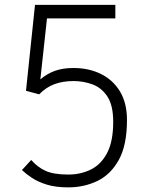

<svg xmlns="http://www.w3.org/2000/svg" viewBox="-20 -774 622 809"><path d="M268 15.5Q214.5 15.5 176.8 3.8Q139 -8 113.8 -25Q88.5 -42 72.5 -57.5L111.5 -100Q138 -69.5 172.2 -54Q206.5 -38.5 268 -38.5Q320 -38.5 363 -59.8Q406 -81 431.5 -129.8Q457 -178.5 457 -260.5Q457 -329.5 432.8 -366.8Q408.5 -404 370.2 -418.2Q332 -432.5 290 -432.5Q246 -432.5 210.5 -419.8Q175 -407 145 -376.5L89.5 -391.5L127.5 -753.5H466V-696.5H178L150 -439.5Q178 -463.5 211.5 -475.5Q245 -487.5 290 -487.5Q354.5 -487.5 405.5 -462.2Q456.5 -437 485.8 -388.2Q515 -339.5 515 -268.5Q515 -162 480.5 -100Q446 -38 389.8 -11.2Q333.5 15.5 268 15.5Z"/></svg>

Font: Junction Light
Style: Regular
Weight: 300
Designer: Caroline Hadilaksono
Foundry: Caroline Hadilaksono, Tyler Finck, The League of Moveable Type
Version: Version 2.000; ttfautohint (v1.8.3)